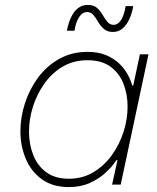

<svg xmlns="http://www.w3.org/2000/svg" viewBox="-20 -751 639 781"><path d="M336 -540Q381 -540 413 -526Q445 -512 465.5 -492Q486 -472 497.5 -451.5Q509 -431 513.5 -417Q518 -403 518 -403H522L549 -530H584L471 0H436L458 -100H454Q454 -100 442 -83.5Q430 -67 405.5 -45Q381 -23 344.5 -6.5Q308 10 260 10Q194 10 150 -22Q106 -54 84.5 -106Q63 -158 63 -217Q63 -274 81.5 -331Q100 -388 135 -435.5Q170 -483 221 -511.5Q272 -540 336 -540ZM336 -506Q279 -506 235 -480Q191 -454 160.5 -411Q130 -368 114 -317Q98 -266 98 -215Q98 -165 115 -121Q132 -77 168 -50.5Q204 -24 260 -24Q316 -24 360 -50.5Q404 -77 435 -120Q466 -163 482.5 -214.5Q499 -266 499 -317Q499 -368 482 -411Q465 -454 429 -480Q393 -506 336 -506ZM439 -621Q417 -621 403 -633Q389 -645 379.5 -661.5Q370 -678 360 -690Q350 -702 334 -702Q315 -702 301.5 -681Q288 -660 283 -626H252Q258 -657 269 -680.5Q280 -704 297 -717.5Q314 -731 337 -731Q361 -731 374.5 -719Q388 -707 397.5 -690.5Q407 -674 417 -662Q427 -650 442 -650Q460 -650 472.5 -669.5Q485 -689 491 -726H522Q517 -697 506 -673Q495 -649 478.5 -635Q462 -621 439 -621Z"/></svg>

Font: Be Vietnam Pro Variable Thin
Style: Italic
Weight: 100
Italic angle: -12°
Designer: Lam Bao, Tony Le, Vietanh Nguyen
Foundry: Yellow Type Foundry
Version: Version 1.002